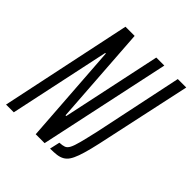

<svg xmlns="http://www.w3.org/2000/svg" viewBox="-188 -817 947 947"><g transform="rotate(45 285.5 -344.0)"><path d="M2 0 147 -688H211L247 -170H252L362 -688H418L271 0H209L172 -526H168L56 0ZM309 0 321 -53Q342 -54 354 -58.5Q366 -63 374.5 -79Q383 -95 392 -129.5Q401 -164 415 -226L512 -688H571L475 -243Q463 -185 453 -145Q443 -105 433.5 -78.5Q424 -52 413.5 -36.5Q403 -21 388.5 -13Q374 -5 355 -2.5Q336 0 309 0Z"/></g></svg>

Font: Saira UltraCondensed
Style: Italic
Weight: 400
Width: 1
Italic angle: -12°
Designer: Hector Gatti with collaboration of the Omnibus-Type team
Foundry: Omnibus-Type
Version: Version 1.101